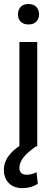

<svg xmlns="http://www.w3.org/2000/svg" viewBox="-22 -741 285 972"><path d="M0 0ZM166.5 0H76.2V-528.3H166.5ZM68.8 -668.5Q68.8 -690.4 82.3 -705.6Q95.7 -720.7 122.1 -720.7Q148.4 -720.7 162.1 -705.6Q175.8 -690.4 175.8 -668.5Q175.8 -646.5 162.1 -631.8Q148.4 -617.2 122.1 -617.2Q95.7 -617.2 82.3 -631.8Q68.8 -646.5 68.8 -668.5ZM159.7 0 131.3 22Q76.2 66.4 76.2 108.4Q76.2 143.6 114.3 143.6Q137.7 143.6 163.1 130.9L169.4 189.9Q135.3 211.4 91.3 211.4Q47.9 211.4 22.7 186Q-2.4 160.6 -2.4 118.7Q-2.4 75.2 30.3 37.6Q63 0 123 -27.3Z"/></svg>

Font: Roboto
Style: Regular
Weight: 400
Designer: Google
Version: Version 2.134; 2016; ttfautohint (v1.6)